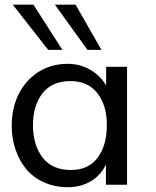

<svg xmlns="http://www.w3.org/2000/svg" viewBox="-20 -785 662 816"><path d="M411.1 -573.2 301.3 -765.1H213.4L351.6 -573.2ZM245.1 -573.2 122.1 -765.1H34.2L184.6 -573.2ZM280.8 -62.5C228.5 -62.5 188.5 -80.1 161.1 -115.2C133.8 -150.9 120.1 -196.8 120.1 -252.9C120.1 -309.1 133.8 -354 160.6 -388.7C188 -423.3 227.5 -440.4 279.8 -440.4C329.1 -440.4 367.2 -423.3 394 -388.7C420.9 -354.5 434.1 -309.6 434.1 -254.4C434.1 -195.8 420.9 -148.9 394.5 -114.3C368.7 -79.6 330.6 -62.5 280.8 -62.5ZM268.1 10.7C342.3 10.7 401.4 -25.4 430.2 -85.4V0H520V-501H431.2V-421.4C416 -448.2 394 -470.7 364.7 -487.8C335.9 -504.9 303.7 -513.7 268.1 -513.7C220.2 -513.7 178.2 -502 141.6 -478C68.8 -430.7 29.8 -348.1 29.8 -250.5C29.8 -179.7 51.8 -115.2 90.8 -66.9C130.4 -19.5 193.4 10.7 268.1 10.7Z"/></svg>

Font: Ride
Style: Regular
Weight: 400
Version: Version 3.000